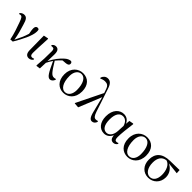

<svg xmlns="http://www.w3.org/2000/svg" viewBox="331 -2287 3779 3779"><g transform="rotate(45 2220.5 -397.0)"><path d="M240 8 304 4C401 -158 502 -354 502 -470C502 -490 501 -504 497 -521C487 -532 477 -537 460 -537C424 -537 405 -509 405 -462C405 -433 411 -392 423 -332C393 -230 353 -150 301 -45C282 -165 248 -281 217 -379C186 -493 155 -532 94 -532C58 -532 21 -515 1 -484L9 -467C19 -472 32 -475 47 -475C80 -475 100 -445 131 -355C169 -250 212 -131 240 8Z M756 15C801 15 835 -13 848 -38L839 -56C826 -49 813 -43 793 -43C762 -43 741 -59 741 -120C741 -196 746 -284 758 -525L749 -531L654 -512L659 -114C660 -23 697 15 756 15Z M1346 15C1379 15 1413 -11 1433 -60L1424 -76C1413 -71 1395 -67 1375 -67C1312 -67 1274 -120 1154 -315C1190 -360 1225 -396 1260 -427L1337 -433C1391 -437 1419 -454 1419 -491C1419 -520 1403 -532 1384 -537C1348 -533 1312 -523 1265 -482C1191 -419 1113 -318 1059 -207C1061 -273 1064 -340 1064 -401C1065 -498 1031 -533 972 -533C936 -533 909 -512 893 -488L900 -471C909 -473 920 -474 931 -474C969 -474 983 -457 983 -402L980 -198L966 4L975 12L1055 0C1058 -54 1059 -107 1061 -162C1089 -216 1107 -245 1135 -288C1239 -63 1282 15 1346 15Z M1717 15C1842 15 1965 -77 1965 -267C1965 -444 1866 -537 1726 -537C1600 -537 1477 -442 1477 -261C1477 -72 1590 15 1717 15ZM1729 -18C1648 -18 1572 -110 1572 -308C1572 -424 1631 -503 1715 -503C1810 -503 1872 -393 1872 -213C1872 -102 1821 -18 1729 -18Z M2515 15C2554 15 2590 -15 2603 -59L2595 -77C2579 -70 2558 -67 2544 -67C2504 -67 2477 -92 2445 -186L2286 -665C2253 -768 2210 -809 2145 -809C2089 -809 2047 -773 2027 -719L2038 -698C2066 -714 2100 -728 2144 -728C2204 -728 2241 -707 2266 -630L2293 -553L2024 -6L2029 1L2129 9L2323 -468L2404 -144C2435 -13 2472 15 2515 15Z M2851 15C2913 15 2978 -17 3014 -100C3024 -16 3054 15 3108 15C3148 15 3180 -8 3196 -39L3185 -56C3172 -48 3161 -43 3142 -43C3109 -43 3092 -65 3092 -129C3092 -211 3110 -383 3130 -524L3120 -531L3032 -515L3024 -428C2991 -502 2934 -537 2862 -537C2746 -537 2639 -440 2639 -253C2639 -84 2728 15 2851 15ZM3020 -365 3013 -217C3005 -84 2935 -30 2875 -30C2789 -30 2735 -107 2735 -261C2735 -430 2802 -493 2879 -493C2936 -493 2991 -460 3020 -365Z M3501 15C3626 15 3749 -77 3749 -267C3749 -444 3650 -537 3510 -537C3384 -537 3261 -442 3261 -261C3261 -72 3374 15 3501 15ZM3513 -18C3432 -18 3356 -110 3356 -308C3356 -424 3415 -503 3499 -503C3594 -503 3656 -393 3656 -213C3656 -102 3605 -18 3513 -18Z M4081 15C4216 15 4326 -86 4326 -239C4326 -349 4260 -435 4172 -474L4419 -446L4414 -530L4155 -525C3937 -522 3840 -417 3840 -249C3840 -85 3944 15 4081 15ZM4097 -483C4190 -458 4237 -341 4237 -220C4237 -91 4179 -18 4094 -18C4007 -18 3935 -107 3935 -261C3935 -386 3987 -470 4097 -483Z"/></g></svg>

Font: Noto Serif CJK SC Medium
Style: Regular
Weight: 500
Designer: Ryoko NISHIZUKA 西塚涼子 (kana & ideographs); Frank Grießhammer (Latin, Greek & Cyrillic); Wenlong ZHANG 张文龙 (bopomofo); San
Foundry: Adobe
Version: Version 2.001;hotconv 1.1.0;makeotfexe 2.6.0